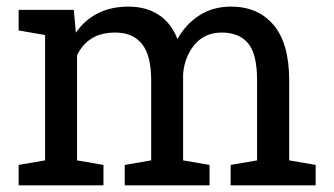

<svg xmlns="http://www.w3.org/2000/svg" viewBox="-20 -558 1005 578"><path d="M211.9 -391.1V-75.2L291.5 -61.5V0H36.1V-61.5L115.7 -75.2V-452.6L36.1 -466.3V-528.3H202.1L208.5 -459.5Q233.9 -497.1 273.9 -517.6Q314 -538.1 366.7 -538.1Q419.4 -538.1 457.3 -513.7Q495.1 -489.3 514.2 -440.4Q539.1 -485.4 580.1 -511.7Q621.1 -538.1 675.8 -538.1Q756.8 -538.1 803.7 -482.7Q850.6 -427.2 850.6 -315.9V-75.2L930.2 -61.5V0H674.3V-61.5L753.9 -75.2V-316.9Q753.9 -395 727.1 -427.5Q700.2 -460 647.5 -460Q597.2 -460 566.7 -424.6Q536.1 -389.2 531.2 -335.4V-75.2L610.8 -61.5V0H355.5V-61.5L435.1 -75.2V-316.9Q435.1 -391.1 407.5 -425.5Q379.9 -460 327.6 -460Q283.7 -460 255.4 -441.9Q227.1 -423.8 211.9 -391.1Z"/></svg>

Font: Suwannaphum
Style: Regular
Weight: 400
Designer: Danh Hong
Version: Version 8.002; ttfautohint (v1.8.3)